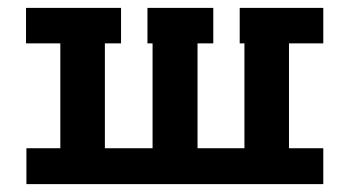

<svg xmlns="http://www.w3.org/2000/svg" viewBox="-20 -467 887 487"><path d="M46 -447H287V-357H246V-91H367V-357H354V-447H521V-357H481V-91H600V-357H588V-447H800V-357H713V-91H800V0H47V-91H133V-357H46Z"/></svg>

Font: Podkova
Style: Bold
Weight: 700
Designer: Ilya Yudin
Foundry: Cyreal (www.cyreal.org)
Version: Version 2.102; ttfautohint (v1.8.1.43-b0c9)